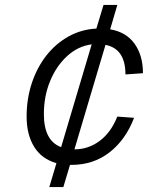

<svg xmlns="http://www.w3.org/2000/svg" viewBox="-20 -746 640 779"><path d="M180 13 209 -84Q149 -101 118.5 -150.5Q88 -200 88 -273Q88 -345 109 -408.5Q130 -472 168 -520.5Q206 -569 258 -598Q310 -627 371 -630L400 -726H456L427 -627Q492 -616 526 -568.5Q560 -521 560 -449L489 -444Q489 -548 408 -564L282 -140Q338 -140 384 -174Q430 -208 456 -273L524 -268Q490 -179 424.5 -128Q359 -77 270 -77Q266 -77 264 -77L237 13ZM158 -283Q158 -175 228 -149L352 -566Q297 -559 253 -519Q209 -479 183.5 -417.5Q158 -356 158 -283Z"/></svg>

Font: Geist Mono Light
Style: Italic
Weight: 300
Italic angle: -12°
Monospace: yes
Designer: Basement.studio, Andrés Briganti, Mateo Zaragoza
Foundry: Basement.studio, Vercel, Andrés Briganti, Guido Ferreyra, Mateo Zaragoza
Version: Version 1.500; ttfautohint (v1.8.4.7-5d5b)